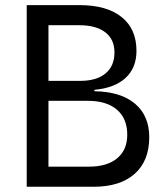

<svg xmlns="http://www.w3.org/2000/svg" viewBox="-20 -713 626 733"><path d="M82 0V-693.4H284.2Q387.7 -693.4 444.3 -647.9Q501 -602.5 501 -519Q501 -453.6 459.2 -415.3Q417.5 -377 340.3 -370.1V-364.7Q440.4 -363.3 495.1 -317.4Q549.8 -271.5 549.8 -189Q549.8 -99.1 494.4 -49.6Q439 0 337.4 0ZM165 -76.7H318.8Q388.7 -76.7 427.2 -108.6Q465.8 -140.6 465.8 -198.7Q465.8 -260.3 426.5 -294.2Q387.2 -328.1 314.9 -328.1H165ZM165 -404.3H286.1Q348.6 -404.3 382.8 -432.6Q417 -460.9 417 -512.7Q417 -563 381.8 -589.8Q346.7 -616.7 282.7 -616.7H165Z"/></svg>

Font: Cascadia Code NF SemiLight
Style: Regular
Weight: 350
Monospace: yes
Designer: Aaron Bell
Foundry: Saja Typeworks
Version: Version 2404.023; ttfautohint (v1.8.4)